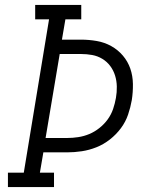

<svg xmlns="http://www.w3.org/2000/svg" viewBox="-20 -755 640 775"><path d="M12 0V-58H76L178 -677H122V-735H308V-677H244L230 -595H307Q339 -595 370.5 -589.5Q402 -584 429 -569Q456 -554 476 -530.5Q496 -507 506 -478Q516 -449 516.5 -416Q517 -383 512 -351Q507 -322 497 -292.5Q487 -263 468 -237.5Q449 -212 423.5 -192Q398 -172 369 -160.5Q340 -149 310 -144.5Q280 -140 251 -140H155L141 -58H198V0ZM164 -198H251Q273 -198 296 -201.5Q319 -205 340.5 -214Q362 -223 381.5 -238.5Q401 -254 415 -273.5Q429 -293 436.5 -315Q444 -337 448 -360Q452 -383 451.5 -406Q451 -429 444.5 -450Q438 -471 425 -488.5Q412 -506 393 -517.5Q374 -529 352 -533Q330 -537 307 -537H221Z"/></svg>

Font: Iosevka Curly Slab LtEx
Style: Italic
Weight: 300
Width: 7
Italic angle: -9°
Monospace: yes
Designer: Belleve Invis
Foundry: Belleve Invis
Version: Version 11.1.0; ttfautohint (v1.8.3)